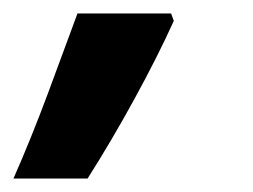

<svg xmlns="http://www.w3.org/2000/svg" viewBox="-70 -136 375 285"><path d="M-50 129Q-24 70 1 3Q26 -64 45 -116H184L188 -105Q164 -52 129.5 11Q95 74 60 129Z"/></svg>

Font: Noto IKEA Latin
Style: Bold Italic
Weight: 700
Italic angle: -12°
Designer: Monotype Design Team
Foundry: Monotype Imaging Inc.
Version: Version 1.0